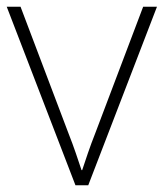

<svg xmlns="http://www.w3.org/2000/svg" viewBox="-20 -550 486 570"><path d="M204 0 0 -530H41L183 -155Q196 -122 205 -95.5Q214 -69 222 -45H224Q232 -69 241 -95.5Q250 -122 263 -155L405 -530H446L242 0Z"/></svg>

Font: Noto Sans Kannada ExtraLight
Style: Regular
Weight: 200
Designer: Jelle Bosma - Monotype Design Team
Foundry: Monotype Imaging Inc.
Version: Version 2.005; ttfautohint (v1.8.4.7-5d5b)